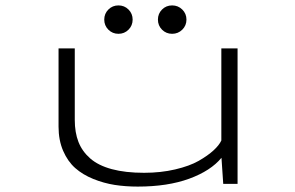

<svg xmlns="http://www.w3.org/2000/svg" viewBox="-20 -680 1090 710"><path d="M455.2 -570.2Q440 -555 418 -555Q396 -555 380.8 -570.2Q365.5 -585.5 365.5 -607.5Q365.5 -629.5 380.8 -644.8Q396 -660 418 -660Q440 -660 455.2 -644.8Q470.5 -629.5 470.5 -607.5Q470.5 -585.5 455.2 -570.2ZM654 -570.2Q638.5 -555 616.5 -555Q594.5 -555 579.2 -570.2Q564 -585.5 564 -607.5Q564 -629.5 579.2 -644.8Q594.5 -660 616.5 -660Q638.5 -660 654 -644.8Q669.5 -629.5 669.5 -607.5Q669.5 -585.5 654 -570.2ZM489.5 10Q444 10 404 3.8Q364 -2.5 325 -18.2Q286 -34 258.2 -58.5Q230.5 -83 213.5 -122.2Q196.5 -161.5 196.5 -211.5V-501H256.5V-236.5Q256.5 -190 270.2 -155Q284 -120 313.8 -94Q343.5 -68 393.5 -54.5Q443.5 -41 513 -41Q574.5 -41 627.8 -53.5Q681 -66 714.8 -85.2Q748.5 -104.5 769.5 -123.8Q790.5 -143 798.5 -160.5V-501H858.5V0H805.5L799 -96.5Q759.5 -48.5 679.8 -19.2Q600 10 489.5 10Z"/></svg>

Font: League Mono Extended UltraLight
Style: Regular
Weight: 200
Width: 9
Designer: Tyler Finck
Foundry: The League of Moveable Type / Tyler Finck
Version: Version 2.210